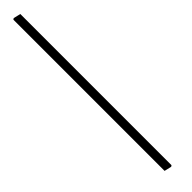

<svg xmlns="http://www.w3.org/2000/svg" viewBox="-16 -120 431 431"><g transform="rotate(45 200.0 96.0)"><path d="M429 86 431 89 427 106H-53L-55 103L-51 86Z"/></g></svg>

Font: Alegreya Sans Thin
Style: Italic
Weight: 100
Italic angle: -7°
Designer: Juan Pablo del Peral
Foundry: Huerta Tipografica
Version: Version 2.007